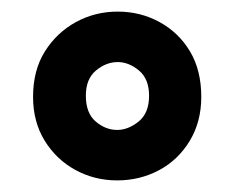

<svg xmlns="http://www.w3.org/2000/svg" viewBox="-20 -732 405 331"><path d="M182 -421Q143 -421 110 -439Q77 -457 57 -489.5Q37 -522 37 -565Q37 -611 57.5 -643.5Q78 -676 111 -694Q144 -712 183 -712Q222 -712 255 -694Q288 -676 307.5 -643.5Q327 -611 327 -565Q327 -522 307 -489Q287 -456 254 -438.5Q221 -421 182 -421ZM182 -508Q201 -508 219 -522.5Q237 -537 237 -567Q237 -596 219.5 -610.5Q202 -625 183 -625Q163 -625 145.5 -610.5Q128 -596 128 -567Q128 -537 145 -522.5Q162 -508 182 -508Z"/></svg>

Font: DM Sans 10pt ExtraBold
Style: Regular
Weight: 800
Version: Version 4.004;gftools[0.9.30]